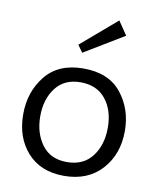

<svg xmlns="http://www.w3.org/2000/svg" viewBox="-79 -745 672 818"><g transform="rotate(10 256.5 -336.5)"><path d="M411 -624 239 -520 217 -551 371 -683ZM476 -223Q476 -122 416 -56Q356 10 253 10Q152 10 94.5 -54Q37 -118 37 -219Q37 -316 93 -385.5Q149 -455 257 -455Q366 -455 421 -386.5Q476 -318 476 -223ZM402 -224Q402 -300 363.5 -347.5Q325 -395 255 -395Q185 -395 147.5 -346Q110 -297 110 -223Q110 -150 147 -100Q184 -50 255 -50Q326 -50 364 -99.5Q402 -149 402 -224Z"/></g></svg>

Font: Zilla Slab
Style: Regular
Weight: 400
Designer: Typotheque.com
Foundry: Typotheque type foundry
Version: Version 1.1; 2017; ttfautohint (v1.6)